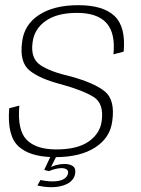

<svg xmlns="http://www.w3.org/2000/svg" viewBox="-20 -618 557 760"><path d="M184 123Q201 123 216.8 119.8Q232.5 116.5 245.5 110Q258.5 103.5 267 93Q275.5 82.5 277.5 69Q281 48.5 268.5 39.8Q256 31 236 31Q219.5 31 202 35.5Q189.5 39 182 43L201.5 4Q298.5 3.5 357 -34.5Q416.5 -73 424.5 -139.5Q436 -222.5 395 -256Q354 -289.5 261.5 -315Q180 -333.5 140 -360.2Q100 -387 109 -450.5Q115.5 -503 160.5 -535Q205.5 -567 284.5 -567Q365.5 -567 401.5 -526.8Q437.5 -486.5 429 -403L469.5 -413.5Q478.5 -511.5 433.5 -554.5Q388.5 -597.5 290 -597.5Q193.5 -597.5 134.5 -559Q75.5 -520.5 67.5 -452Q56.5 -372 97 -339Q137.5 -306 223 -284Q309.5 -260 350.8 -234Q392 -208 382.5 -139Q376.5 -90 331.5 -58.2Q286.5 -26.5 203 -26.5Q122.5 -26.5 85.2 -65Q48 -103.5 56.5 -200L16.5 -189.5Q7.5 -79.5 54 -38Q96 0 179 3.5L155 54.5L173.5 59.5Q186 54 199.2 50.8Q212.5 47.5 223.5 47.5Q236.5 47.5 244 52.8Q251.5 58 249 69.5Q246 83.5 230.5 91.8Q215 100 188.5 100Q173.5 100 161.2 98.2Q149 96.5 140 94.5L128 116.5Q139 119 153.5 121Q168 123 184 123Z"/></svg>

Font: Anybody Thin ExtraLight
Style: Italic
Weight: 250
Italic angle: -10°
Version: Version 1.113;gftools[0.9.25]